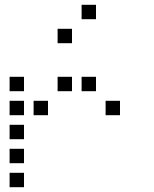

<svg xmlns="http://www.w3.org/2000/svg" viewBox="-20 -800 640 800"><path d="M321 -780Q320 -780 320 -780Q320 -780 320 -779V-721Q320 -720 320 -720Q320 -720 321 -720H379Q380 -720 380 -720Q380 -720 380 -721V-779Q380 -780 380 -780Q380 -780 379 -780ZM221 -680Q220 -680 220 -680Q220 -680 220 -679V-621Q220 -620 220 -620Q220 -620 221 -620H279Q280 -620 280 -620Q280 -620 280 -621V-679Q280 -680 280 -680Q280 -680 279 -680ZM21 -480Q20 -480 20 -480Q20 -480 20 -479V-421Q20 -420 20 -420Q20 -420 21 -420H79Q80 -420 80 -420Q80 -420 80 -421V-479Q80 -480 80 -480Q80 -480 79 -480ZM221 -480Q220 -480 220 -480Q220 -480 220 -479V-421Q220 -420 220 -420Q220 -420 221 -420H279Q280 -420 280 -420Q280 -420 280 -421V-479Q280 -480 280 -480Q280 -480 279 -480ZM321 -480Q320 -480 320 -480Q320 -480 320 -479V-421Q320 -420 320 -420Q320 -420 321 -420H379Q380 -420 380 -420Q380 -420 380 -421V-479Q380 -480 380 -480Q380 -480 379 -480ZM21 -380Q20 -380 20 -380Q20 -380 20 -379V-321Q20 -320 20 -320Q20 -320 21 -320H79Q80 -320 80 -320Q80 -320 80 -321V-379Q80 -380 80 -380Q80 -380 79 -380ZM121 -380Q120 -380 120 -380Q120 -380 120 -379V-321Q120 -320 120 -320Q120 -320 121 -320H179Q180 -320 180 -320Q180 -320 180 -321V-379Q180 -380 180 -380Q180 -380 179 -380ZM421 -380Q420 -380 420 -380Q420 -380 420 -379V-321Q420 -320 420 -320Q420 -320 421 -320H479Q480 -320 480 -320Q480 -320 480 -321V-379Q480 -380 480 -380Q480 -380 479 -380ZM21 -280Q20 -280 20 -280Q20 -280 20 -279V-221Q20 -220 20 -220Q20 -220 21 -220H79Q80 -220 80 -220Q80 -220 80 -221V-279Q80 -280 80 -280Q80 -280 79 -280ZM21 -180Q20 -180 20 -180Q20 -180 20 -179V-121Q20 -120 20 -120Q20 -120 21 -120H79Q80 -120 80 -120Q80 -120 80 -121V-179Q80 -180 80 -180Q80 -180 79 -180ZM21 -80Q20 -80 20 -80Q20 -80 20 -79V-21Q20 -20 20 -20Q20 -20 21 -20H79Q80 -20 80 -20Q80 -20 80 -21V-79Q80 -80 80 -80Q80 -80 79 -80Z"/></svg>

Font: Doto Medium
Style: Regular
Weight: 500
Monospace: yes
Version: Version 1.000